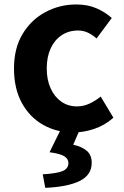

<svg xmlns="http://www.w3.org/2000/svg" viewBox="-20 -594 567 881"><path d="M316.8 13.8Q239.7 13.8 178 -21.1Q116.3 -55.9 80.2 -121.7Q44.2 -187.5 44.2 -279.9Q44.2 -372.8 83.8 -438.4Q123.4 -503.9 188.8 -538.7Q254.1 -573.5 329.5 -573.5Q382 -573.5 422.1 -556.2Q462.2 -538.8 492.9 -511.4L423.1 -417.6Q402.6 -435.6 381.9 -444.8Q361.2 -454 338.1 -454Q295.4 -454 262.9 -432.3Q230.3 -410.7 212.4 -371.7Q194.5 -332.7 194.5 -279.9Q194.5 -227.4 212.5 -188.2Q230.5 -148.9 261.7 -127.3Q292.9 -105.8 332.7 -105.8Q363.4 -105.8 391 -118.8Q418.7 -131.9 442 -150.9L500.4 -53.9Q460.4 -18.6 411.8 -2.4Q363.2 13.8 316.8 13.8ZM187.7 267.9 176 205.9Q243.6 201.7 268.8 190.3Q294 178.9 294 153.9Q294 135.9 276.2 123.7Q258.5 111.5 207.4 104.5L260.8 -4.3H348.2L316 69.9Q357.2 79.4 379 98.7Q400.8 117.9 400.8 153.2Q400.8 209.3 345.4 236.5Q290 263.6 187.7 267.9Z"/></svg>

Font: Noto Sans SC Thin
Style: Regular
Weight: 100
Designer: Ryoko NISHIZUKA 西塚涼子 (kana, bopomofo & ideographs); Paul D. Hunt (Latin, Greek & Cyrillic); Sandoll Communications 산돌커뮤니
Foundry: Adobe
Version: Version 2.004-H2;hotconv 1.0.118;makeotfexe 2.5.65603